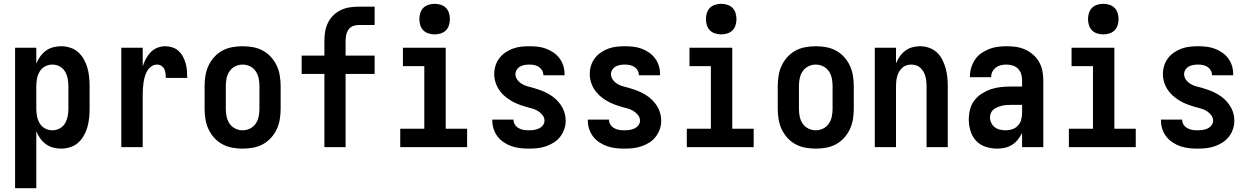

<svg xmlns="http://www.w3.org/2000/svg" viewBox="-20 -770 6540 1005"><path d="M59 215V-520H170V-437Q178 -457 190.5 -474.5Q203 -492 220 -504.5Q237 -517 258 -522.5Q279 -528 300 -528Q324 -528 347.5 -520.5Q371 -513 389 -497Q407 -481 419 -459.5Q431 -438 437.5 -415Q444 -392 446.5 -368Q449 -344 449 -320V-200Q449 -176 446.5 -152Q444 -128 437.5 -105Q431 -82 419 -60.5Q407 -39 389 -23Q371 -7 347.5 0.5Q324 8 300 8Q279 8 258 2.5Q237 -3 220 -15.5Q203 -28 190.5 -45.5Q178 -63 170 -83V215ZM254 -88Q274 -88 292 -97.5Q310 -107 320 -124Q330 -141 334 -160.5Q338 -180 338 -200V-320Q338 -340 334 -359.5Q330 -379 320 -396Q310 -413 292 -422.5Q274 -432 254 -432Q234 -432 216 -422.5Q198 -413 188 -396Q178 -379 174 -359.5Q170 -340 170 -320V-200Q170 -180 174 -160.5Q178 -141 188 -124Q198 -107 216 -97.5Q234 -88 254 -88Z M615 0V-520H727V-422Q733 -443 743.5 -462Q754 -481 768.5 -496.5Q783 -512 803.5 -520Q824 -528 845 -528Q864 -528 882.5 -522Q901 -516 915 -503Q929 -490 938 -473Q947 -456 952 -437.5Q957 -419 958.5 -400Q960 -381 960 -362H848Q848 -374 846.5 -386Q845 -398 840 -408.5Q835 -419 824.5 -425.5Q814 -432 802 -432Q786 -432 772.5 -422.5Q759 -413 751 -399.5Q743 -386 738.5 -370.5Q734 -355 731.5 -339Q729 -323 728 -307.5Q727 -292 727 -276V0Z M1250 8Q1223 8 1195.5 3Q1168 -2 1144 -15Q1120 -28 1101.5 -48.5Q1083 -69 1071.5 -93.5Q1060 -118 1055.5 -145.5Q1051 -173 1051 -200V-320Q1051 -347 1055.5 -374.5Q1060 -402 1071.5 -426.5Q1083 -451 1101.5 -471.5Q1120 -492 1144 -505Q1168 -518 1195.5 -523Q1223 -528 1250 -528Q1277 -528 1304.5 -523Q1332 -518 1356 -505Q1380 -492 1398.5 -471.5Q1417 -451 1428.5 -426.5Q1440 -402 1444.5 -374.5Q1449 -347 1449 -320V-200Q1449 -173 1444.5 -145.5Q1440 -118 1428.5 -93.5Q1417 -69 1398.5 -48.5Q1380 -28 1356 -15Q1332 -2 1304.5 3Q1277 8 1250 8ZM1250 -88Q1270 -88 1288.5 -97Q1307 -106 1318.5 -123Q1330 -140 1334 -160Q1338 -180 1338 -200V-320Q1338 -340 1334 -360Q1330 -380 1318.5 -397Q1307 -414 1288.5 -423Q1270 -432 1250 -432Q1230 -432 1211.5 -423Q1193 -414 1181.5 -397Q1170 -380 1166 -360Q1162 -340 1162 -320V-200Q1162 -180 1166 -160Q1170 -140 1181.5 -123Q1193 -106 1211.5 -97Q1230 -88 1250 -88Z M1678 0V-383H1559V-479H1678V-557Q1678 -581 1682 -605Q1686 -629 1696.5 -650.5Q1707 -672 1724 -689Q1741 -706 1762.5 -716.5Q1784 -727 1807.5 -731Q1831 -735 1855 -735H1941V-639H1855Q1840 -639 1826 -633Q1812 -627 1803.5 -614.5Q1795 -602 1792 -587Q1789 -572 1789 -557V-479H1941V-383H1789V0Z M2075 0V-96H2201V-424H2089V-520H2313V-96H2425V0ZM2255 -590Q2239 -590 2223 -595Q2207 -600 2196 -611Q2185 -622 2180 -638Q2175 -654 2175 -670Q2175 -686 2180 -702Q2185 -718 2196 -729Q2207 -740 2223 -745Q2239 -750 2255 -750Q2271 -750 2287 -745Q2303 -740 2314 -729Q2325 -718 2330 -702Q2335 -686 2335 -670Q2335 -654 2330 -638Q2325 -622 2314 -611Q2303 -600 2287 -595Q2271 -590 2255 -590Z M2749 8Q2726 8 2703.5 5.5Q2681 3 2660 -4Q2639 -11 2619.5 -23.5Q2600 -36 2586 -53.5Q2572 -71 2564.5 -93Q2557 -115 2557 -137V-144H2668V-142Q2668 -128 2676 -116.5Q2684 -105 2696 -98.5Q2708 -92 2721.5 -90Q2735 -88 2749 -88Q2762 -88 2775.5 -90Q2789 -92 2801 -97.5Q2813 -103 2821.5 -114Q2830 -125 2830 -138Q2830 -155 2819.5 -168Q2809 -181 2795 -189.5Q2781 -198 2765.5 -202Q2750 -206 2734.5 -210.5Q2719 -215 2703.5 -220.5Q2688 -226 2673.5 -233Q2659 -240 2645.5 -249Q2632 -258 2620 -268.5Q2608 -279 2598 -292Q2588 -305 2581 -320Q2574 -335 2570.5 -350.5Q2567 -366 2567 -382Q2567 -405 2573.5 -426Q2580 -447 2593.5 -465Q2607 -483 2625.5 -495.5Q2644 -508 2664.5 -515.5Q2685 -523 2707 -525.5Q2729 -528 2751 -528Q2773 -528 2795 -525.5Q2817 -523 2837.5 -515.5Q2858 -508 2876.5 -495.5Q2895 -483 2908.5 -465Q2922 -447 2928.5 -426Q2935 -405 2935 -383V-376H2824V-378Q2824 -391 2817 -402.5Q2810 -414 2799.5 -420.5Q2789 -427 2776.5 -429.5Q2764 -432 2751 -432Q2739 -432 2726.5 -430Q2714 -428 2703 -422Q2692 -416 2685 -405Q2678 -394 2678 -382Q2678 -366 2688 -352.5Q2698 -339 2712 -330.5Q2726 -322 2742 -318Q2758 -314 2773.5 -309.5Q2789 -305 2804.5 -299.5Q2820 -294 2834.5 -287Q2849 -280 2862.5 -271.5Q2876 -263 2888 -252Q2900 -241 2910 -228Q2920 -215 2927 -200.5Q2934 -186 2937.5 -170Q2941 -154 2941 -138Q2941 -115 2933.5 -93.5Q2926 -72 2912 -54Q2898 -36 2879 -24Q2860 -12 2838.5 -4.5Q2817 3 2794.5 5.5Q2772 8 2749 8Z M3249 8Q3226 8 3203.5 5.5Q3181 3 3160 -4Q3139 -11 3119.5 -23.5Q3100 -36 3086 -53.5Q3072 -71 3064.5 -93Q3057 -115 3057 -137V-144H3168V-142Q3168 -128 3176 -116.5Q3184 -105 3196 -98.5Q3208 -92 3221.5 -90Q3235 -88 3249 -88Q3262 -88 3275.5 -90Q3289 -92 3301 -97.5Q3313 -103 3321.5 -114Q3330 -125 3330 -138Q3330 -155 3319.5 -168Q3309 -181 3295 -189.5Q3281 -198 3265.5 -202Q3250 -206 3234.5 -210.5Q3219 -215 3203.5 -220.5Q3188 -226 3173.5 -233Q3159 -240 3145.5 -249Q3132 -258 3120 -268.5Q3108 -279 3098 -292Q3088 -305 3081 -320Q3074 -335 3070.5 -350.5Q3067 -366 3067 -382Q3067 -405 3073.5 -426Q3080 -447 3093.5 -465Q3107 -483 3125.5 -495.5Q3144 -508 3164.5 -515.5Q3185 -523 3207 -525.5Q3229 -528 3251 -528Q3273 -528 3295 -525.5Q3317 -523 3337.5 -515.5Q3358 -508 3376.5 -495.5Q3395 -483 3408.5 -465Q3422 -447 3428.5 -426Q3435 -405 3435 -383V-376H3324V-378Q3324 -391 3317 -402.5Q3310 -414 3299.5 -420.5Q3289 -427 3276.5 -429.5Q3264 -432 3251 -432Q3239 -432 3226.5 -430Q3214 -428 3203 -422Q3192 -416 3185 -405Q3178 -394 3178 -382Q3178 -366 3188 -352.5Q3198 -339 3212 -330.5Q3226 -322 3242 -318Q3258 -314 3273.5 -309.5Q3289 -305 3304.5 -299.5Q3320 -294 3334.5 -287Q3349 -280 3362.5 -271.5Q3376 -263 3388 -252Q3400 -241 3410 -228Q3420 -215 3427 -200.5Q3434 -186 3437.5 -170Q3441 -154 3441 -138Q3441 -115 3433.5 -93.5Q3426 -72 3412 -54Q3398 -36 3379 -24Q3360 -12 3338.5 -4.5Q3317 3 3294.5 5.5Q3272 8 3249 8Z M3575 0V-96H3701V-424H3589V-520H3813V-96H3925V0ZM3755 -590Q3739 -590 3723 -595Q3707 -600 3696 -611Q3685 -622 3680 -638Q3675 -654 3675 -670Q3675 -686 3680 -702Q3685 -718 3696 -729Q3707 -740 3723 -745Q3739 -750 3755 -750Q3771 -750 3787 -745Q3803 -740 3814 -729Q3825 -718 3830 -702Q3835 -686 3835 -670Q3835 -654 3830 -638Q3825 -622 3814 -611Q3803 -600 3787 -595Q3771 -590 3755 -590Z M4250 8Q4223 8 4195.5 3Q4168 -2 4144 -15Q4120 -28 4101.5 -48.5Q4083 -69 4071.5 -93.5Q4060 -118 4055.5 -145.5Q4051 -173 4051 -200V-320Q4051 -347 4055.5 -374.5Q4060 -402 4071.5 -426.5Q4083 -451 4101.5 -471.5Q4120 -492 4144 -505Q4168 -518 4195.5 -523Q4223 -528 4250 -528Q4277 -528 4304.5 -523Q4332 -518 4356 -505Q4380 -492 4398.5 -471.5Q4417 -451 4428.5 -426.5Q4440 -402 4444.5 -374.5Q4449 -347 4449 -320V-200Q4449 -173 4444.5 -145.5Q4440 -118 4428.5 -93.5Q4417 -69 4398.5 -48.5Q4380 -28 4356 -15Q4332 -2 4304.5 3Q4277 8 4250 8ZM4250 -88Q4270 -88 4288.5 -97Q4307 -106 4318.5 -123Q4330 -140 4334 -160Q4338 -180 4338 -200V-320Q4338 -340 4334 -360Q4330 -380 4318.5 -397Q4307 -414 4288.5 -423Q4270 -432 4250 -432Q4230 -432 4211.5 -423Q4193 -414 4181.5 -397Q4170 -380 4166 -360Q4162 -340 4162 -320V-200Q4162 -180 4166 -160Q4170 -140 4181.5 -123Q4193 -106 4211.5 -97Q4230 -88 4250 -88Z M4559 0V-520H4670V-438Q4678 -458 4690 -475Q4702 -492 4718.5 -504.5Q4735 -517 4755 -522.5Q4775 -528 4796 -528Q4820 -528 4843 -520Q4866 -512 4883.5 -496Q4901 -480 4912 -458.5Q4923 -437 4929.5 -414Q4936 -391 4938.5 -367.5Q4941 -344 4941 -320V0H4830V-320Q4830 -333 4828.5 -346Q4827 -359 4823.5 -371.5Q4820 -384 4813.5 -395Q4807 -406 4797.5 -415Q4788 -424 4775.5 -428Q4763 -432 4750 -432Q4737 -432 4724.5 -428Q4712 -424 4702.5 -415Q4693 -406 4686.5 -395Q4680 -384 4676.5 -371.5Q4673 -359 4671.5 -346Q4670 -333 4670 -320V0Z M5200 8Q5169 8 5139.5 -1.5Q5110 -11 5089.5 -33Q5069 -55 5060 -84.5Q5051 -114 5051 -144Q5051 -171 5057.5 -197Q5064 -223 5080 -244Q5096 -265 5118.5 -279.5Q5141 -294 5165.5 -302.5Q5190 -311 5216.5 -314Q5243 -317 5269 -317H5330V-351Q5330 -368 5325 -383.5Q5320 -399 5308.5 -410.5Q5297 -422 5281 -427Q5265 -432 5249 -432Q5234 -432 5220 -429Q5206 -426 5194 -417.5Q5182 -409 5175 -395.5Q5168 -382 5168 -368V-366H5057V-371Q5057 -394 5064 -416.5Q5071 -439 5084 -458.5Q5097 -478 5116.5 -491.5Q5136 -505 5157.5 -513.5Q5179 -522 5202.5 -525Q5226 -528 5249 -528Q5274 -528 5298.5 -524.5Q5323 -521 5345.5 -511Q5368 -501 5387 -484.5Q5406 -468 5418.5 -446.5Q5431 -425 5436 -400.5Q5441 -376 5441 -351V0H5330V-74Q5321 -56 5308 -39.5Q5295 -23 5277.5 -12Q5260 -1 5240 3.5Q5220 8 5200 8ZM5246 -88Q5263 -88 5280 -94Q5297 -100 5309 -113.5Q5321 -127 5325.5 -144.5Q5330 -162 5330 -180V-221H5269Q5257 -221 5245.5 -220Q5234 -219 5222.5 -216Q5211 -213 5200 -208.5Q5189 -204 5180 -196.5Q5171 -189 5166.5 -178Q5162 -167 5162 -155Q5162 -140 5169 -126Q5176 -112 5188.5 -103Q5201 -94 5216 -91Q5231 -88 5246 -88Z M5575 0V-96H5701V-424H5589V-520H5813V-96H5925V0ZM5755 -590Q5739 -590 5723 -595Q5707 -600 5696 -611Q5685 -622 5680 -638Q5675 -654 5675 -670Q5675 -686 5680 -702Q5685 -718 5696 -729Q5707 -740 5723 -745Q5739 -750 5755 -750Q5771 -750 5787 -745Q5803 -740 5814 -729Q5825 -718 5830 -702Q5835 -686 5835 -670Q5835 -654 5830 -638Q5825 -622 5814 -611Q5803 -600 5787 -595Q5771 -590 5755 -590Z M6249 8Q6226 8 6203.5 5.5Q6181 3 6160 -4Q6139 -11 6119.5 -23.5Q6100 -36 6086 -53.5Q6072 -71 6064.5 -93Q6057 -115 6057 -137V-144H6168V-142Q6168 -128 6176 -116.5Q6184 -105 6196 -98.5Q6208 -92 6221.5 -90Q6235 -88 6249 -88Q6262 -88 6275.5 -90Q6289 -92 6301 -97.5Q6313 -103 6321.5 -114Q6330 -125 6330 -138Q6330 -155 6319.5 -168Q6309 -181 6295 -189.5Q6281 -198 6265.5 -202Q6250 -206 6234.5 -210.5Q6219 -215 6203.5 -220.5Q6188 -226 6173.5 -233Q6159 -240 6145.5 -249Q6132 -258 6120 -268.5Q6108 -279 6098 -292Q6088 -305 6081 -320Q6074 -335 6070.5 -350.5Q6067 -366 6067 -382Q6067 -405 6073.5 -426Q6080 -447 6093.5 -465Q6107 -483 6125.5 -495.5Q6144 -508 6164.5 -515.5Q6185 -523 6207 -525.5Q6229 -528 6251 -528Q6273 -528 6295 -525.5Q6317 -523 6337.5 -515.5Q6358 -508 6376.5 -495.5Q6395 -483 6408.5 -465Q6422 -447 6428.5 -426Q6435 -405 6435 -383V-376H6324V-378Q6324 -391 6317 -402.5Q6310 -414 6299.5 -420.5Q6289 -427 6276.5 -429.5Q6264 -432 6251 -432Q6239 -432 6226.5 -430Q6214 -428 6203 -422Q6192 -416 6185 -405Q6178 -394 6178 -382Q6178 -366 6188 -352.5Q6198 -339 6212 -330.5Q6226 -322 6242 -318Q6258 -314 6273.5 -309.5Q6289 -305 6304.5 -299.5Q6320 -294 6334.5 -287Q6349 -280 6362.5 -271.5Q6376 -263 6388 -252Q6400 -241 6410 -228Q6420 -215 6427 -200.5Q6434 -186 6437.5 -170Q6441 -154 6441 -138Q6441 -115 6433.5 -93.5Q6426 -72 6412 -54Q6398 -36 6379 -24Q6360 -12 6338.5 -4.5Q6317 3 6294.5 5.5Q6272 8 6249 8Z"/></svg>

Font: Iosevka Custom
Style: Bold
Weight: 700
Monospace: yes
Designer: Belleve Invis
Foundry: Belleve Invis
Version: Version 30.3.3; ttfautohint (v1.8.3)